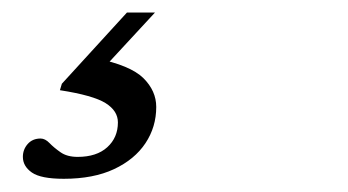

<svg xmlns="http://www.w3.org/2000/svg" viewBox="-20 -34 540 298"><path d="M79 243.5Q43.5 243.5 29.5 233.8Q15.5 224 15.5 209.5Q15.5 198 23 189.5Q30.5 181 43 181Q50 181 56.8 188Q63.5 195 73.8 202.2Q84 209.5 100.5 209.5Q130 209.5 146.5 194.5Q163 179.5 163 156Q163 138 143.8 126Q124.5 114 73 106L76 96L177 -14.5H220.5L122 92L129 56.5Q182.5 67.5 202.5 87.2Q222.5 107 222.5 132Q222.5 163 205.8 188.2Q189 213.5 157 228.5Q125 243.5 79 243.5Z"/></svg>

Font: Newsreader 10pt
Style: Italic
Weight: 400
Italic angle: -17°
Version: Version 1.003